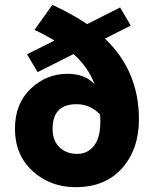

<svg xmlns="http://www.w3.org/2000/svg" viewBox="-20 -764 640 796"><path d="M294 12Q188 12 115 -55Q42 -122 42 -230Q42 -334 107 -396Q172 -458 260 -458Q332 -458 372 -415Q346 -485 285 -540L136 -465L92 -539L206 -596Q162 -622 123 -640L197 -744Q281 -705 341 -664L478 -733L522 -658L415 -604Q556 -470 556 -270Q556 -145 486 -66.5Q416 12 294 12ZM300 -126Q343 -126 369.5 -159.5Q396 -193 396 -260Q396 -280 395 -289Q355 -332 297 -332Q198 -332 198 -230Q198 -180 227 -153Q256 -126 300 -126Z"/></svg>

Font: TypoPRO Source Code Pro
Style: Regular
Weight: 900
Monospace: yes
Designer: Paul D. Hunt, Teo Tuominen
Foundry: Adobe Systems Incorporated
Version: Version 2.010;PS 1.0;hotconv 1.0.84;makeotf.lib2.5.63406